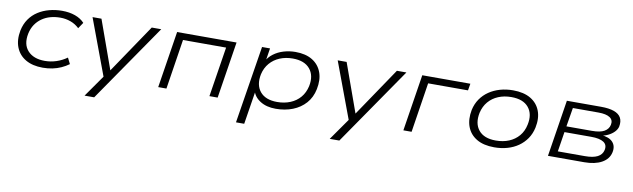

<svg xmlns="http://www.w3.org/2000/svg" viewBox="-42 -975 5377 1632"><g transform="rotate(10 2647.0 -158.5)"><path d="M314 8Q226 8 166.5 -26.5Q107 -61 82 -124Q57 -187 73 -271Q85 -328 114.5 -370.5Q144 -413 187.5 -441Q231 -469 284 -483Q337 -497 394 -497Q457 -497 507 -479Q557 -461 588 -427L553 -375Q521 -406 478.5 -421.5Q436 -437 390 -437Q344 -437 304 -426Q264 -415 231 -392Q198 -369 175.5 -335.5Q153 -302 143 -256Q124 -161 174 -106.5Q224 -52 321 -52Q372 -52 420.5 -68Q469 -84 511 -114L537 -62Q507 -40 471.5 -24Q436 -8 396.5 0Q357 8 314 8Z M706 180 845 -18 849 26 657 -489H734L889 -57H876L1168 -489H1250L789 180Z M1310 0 1387 -489H1900L1823 0H1752L1820 -431H1448L1381 0Z M2013 180 2120 -489H2189L2170 -369H2160Q2181 -410 2219.5 -439Q2258 -468 2307 -482.5Q2356 -497 2408 -497Q2497 -497 2554.5 -461.5Q2612 -426 2635 -363Q2658 -300 2641 -217Q2626 -144 2581.5 -94Q2537 -44 2471 -18Q2405 8 2325 8Q2244 8 2190 -26.5Q2136 -61 2122 -116H2131L2084 180ZM2327 -51Q2389 -51 2440 -72Q2491 -93 2525 -133Q2559 -173 2572 -231Q2591 -324 2543.5 -381Q2496 -438 2395 -438Q2334 -438 2283.5 -417Q2233 -396 2198.5 -356Q2164 -316 2151 -259Q2132 -165 2179 -108Q2226 -51 2327 -51Z M2822 180 2961 -18 2965 26 2773 -489H2850L3005 -57H2992L3284 -489H3366L2905 180Z M3426 0 3503 -489H3918L3908 -430H3564L3497 0Z M4211 8Q4118 8 4058.5 -27.5Q3999 -63 3975.5 -126Q3952 -189 3968 -272Q3980 -326 4008.5 -367.5Q4037 -409 4079.5 -438Q4122 -467 4174.5 -482Q4227 -497 4286 -497Q4379 -497 4438.5 -461.5Q4498 -426 4521.5 -363Q4545 -300 4528 -218Q4516 -163 4487.5 -121.5Q4459 -80 4417.5 -51Q4376 -22 4323.5 -7Q4271 8 4211 8ZM4214 -51Q4277 -51 4327.5 -72Q4378 -93 4412 -133Q4446 -173 4458 -231Q4478 -324 4431 -381Q4384 -438 4282 -438Q4220 -438 4169.5 -417Q4119 -396 4085 -356Q4051 -316 4038 -259Q4019 -165 4065.5 -108Q4112 -51 4214 -51Z M4674 0 4751 -489H5047Q5115 -489 5158.5 -473.5Q5202 -458 5219 -427Q5236 -396 5227 -349Q5221 -325 5200.5 -303.5Q5180 -282 5150 -267Q5120 -252 5086 -247L5087 -253Q5158 -248 5189.5 -213.5Q5221 -179 5209 -124Q5196 -65 5137.5 -32.5Q5079 0 4987 0ZM4750 -52H4983Q5054 -52 5092.5 -72Q5131 -92 5140 -132Q5150 -178 5115.5 -200.5Q5081 -223 5009 -223H4777ZM4785 -274H5005Q5076 -274 5111.5 -294.5Q5147 -315 5155 -352Q5164 -394 5132 -415.5Q5100 -437 5033 -437H4812Z"/></g></svg>

Font: Nunito Sans 10pt Expanded Light
Style: Italic
Weight: 300
Width: 7
Italic angle: -9°
Designer: Vernon Adams
Foundry: Vernon Adams
Version: Version 3.101;gftools[0.9.27]